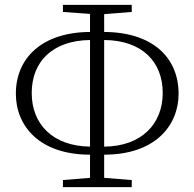

<svg xmlns="http://www.w3.org/2000/svg" viewBox="-20 -755 797 787"><path d="M349 -154C195 -156 110 -247 110 -374C110 -502 195 -589 349 -591ZM349 12H520V-17L407 -26V-121C616 -121 712 -240 712 -371C712 -516 609 -623 407 -624V-697L520 -706V-735H238V-706L349 -698V-624C151 -623 45 -516 45 -371C45 -239 141 -121 349 -121V-26L238 -17V12ZM407 -591C562 -590 647 -502 647 -374C647 -248 561 -155 407 -154Z"/></svg>

Font: Noto Serif CJK SC ExtraLight
Style: Regular
Weight: 200
Designer: Ryoko NISHIZUKA 西塚涼子 (kana & ideographs); Frank Grießhammer (Latin, Greek & Cyrillic); Wenlong ZHANG 张文龙 (bopomofo); San
Foundry: Adobe
Version: Version 2.001;hotconv 1.1.0;makeotfexe 2.6.0